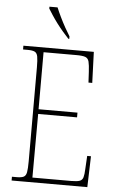

<svg xmlns="http://www.w3.org/2000/svg" viewBox="-61 -972 613 1013"><g transform="rotate(5 245.0 -465.5)"><path d="M40 0V-20H65Q90 -20 102 -26Q114 -32 117.5 -51Q121 -70 121 -108V-606Q121 -645 117.5 -663.5Q114 -682 102 -688Q90 -694 65 -694H40V-714H413L419 -550H399L396 -606Q394 -643 389.5 -660.5Q385 -678 370.5 -683.5Q356 -689 324 -689H149V-387H355V-362H149L148 -25H354Q384 -25 398 -30Q412 -35 416.5 -50Q421 -65 422 -94L426 -164H446L441 0ZM273 -771Q260 -785 243 -804.5Q226 -824 209.5 -846Q193 -868 180 -888Q167 -908 159 -921V-931H202Q211 -909 224 -882Q237 -855 251.5 -829Q266 -803 278 -784V-771Z"/></g></svg>

Font: Noto Serif Khmer Condensed Thin
Style: Regular
Weight: 250
Width: 3
Designer: Danh Hong and the Monotype Design Team
Foundry: Monotype Imaging Inc.
Version: Version 2.004